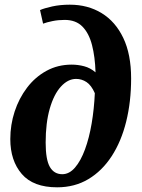

<svg xmlns="http://www.w3.org/2000/svg" viewBox="-20 -790 605 820"><path d="M224 10Q122 10 73 -47Q24 -104 24 -196Q24 -257 42.5 -313.5Q61 -370 95.5 -415.5Q130 -461 178.5 -487.5Q227 -514 286 -514Q313 -514 339.5 -507Q366 -500 388 -481Q386 -547 373 -597.5Q360 -648 332 -676.5Q304 -705 256 -705Q229 -705 204.5 -700Q180 -695 164 -689L151 -747Q169 -755 203 -762.5Q237 -770 278 -770Q355 -770 414 -734Q473 -698 506.5 -628Q540 -558 540 -455Q540 -356 519 -271Q498 -186 457 -123Q416 -60 357.5 -25Q299 10 224 10ZM246 -46Q276 -46 300.5 -74.5Q325 -103 343 -152Q361 -201 371.5 -263Q382 -325 385 -392Q370 -426 349.5 -439.5Q329 -453 305 -453Q270 -453 240 -420Q210 -387 192.5 -326Q175 -265 175 -181Q175 -108 193 -77Q211 -46 246 -46Z"/></svg>

Font: Noto Serif SemiCondensed
Style: Bold Italic
Weight: 700
Width: 4
Italic angle: -12°
Designer: Monotype Design Team
Foundry: Monotype Imaging Inc.
Version: Version 2.014